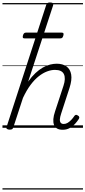

<svg xmlns="http://www.w3.org/2000/svg" viewBox="-20 -1035 692 1555"><path d="M488 16Q460 16 442.5 6Q425 -4 417.5 -23.5Q410 -43 412 -70.5Q414 -98 426 -133L494 -340Q514 -400 497.5 -434.5Q481 -469 425 -469Q395 -469 361.5 -456.5Q328 -444 294 -417.5Q260 -391 227.5 -347.5Q195 -304 166 -242L88 -4Q85 6 79 10.5Q73 15 58 15Q46 15 37.5 10Q29 5 33 -6L354 -994Q358 -1006 364.5 -1010.5Q371 -1015 385 -1015Q402 -1015 408 -1009Q414 -1003 410 -991L208 -374Q237 -415 267 -443Q297 -471 327 -488Q357 -505 385.5 -512Q414 -519 439 -519Q488 -519 518.5 -497Q549 -475 556.5 -431.5Q564 -388 543 -323L475 -114Q466 -87 465 -68.5Q464 -50 472 -40.5Q480 -31 496 -31Q513 -31 528.5 -40.5Q544 -50 558 -65Q572 -80 581 -94Q585 -101 592 -104Q599 -107 610 -100Q621 -94 622 -86.5Q623 -79 618 -71Q606 -52 587.5 -31.5Q569 -11 544 2.5Q519 16 488 16ZM180 -724Q167 -724 165 -730.5Q163 -737 166 -748Q169 -759 174.5 -765Q180 -771 192 -771H479Q492 -771 494 -764Q496 -757 493 -747Q490 -736 485 -730Q480 -724 467 -724ZM0 490H652V500H0ZM0 -20H652V0H0ZM0 -505H652V-500H0ZM0 -1010H652V-1000H0Z"/></svg>

Font: Playwrite MX Guides
Style: Regular
Weight: 400
Designer: Veronika Burian, José Scaglione
Foundry: TypeTogether
Version: Version 1.003